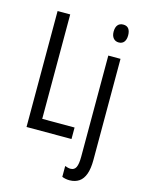

<svg xmlns="http://www.w3.org/2000/svg" viewBox="-141 -819 858 1142"><g transform="rotate(15 287.5 -248.0)"><path d="M73.7 0V-713.9H151.4V-70.8H350.6V0ZM402.8 240.2Q389.2 240.2 377.4 237.8Q365.7 235.4 356 231.4V164.6Q364.3 168 373.3 170.2Q382.3 172.4 390.1 172.4Q414.1 172.4 423.8 151.9Q433.6 131.3 433.6 86.9V-536.1H508.8V86.9Q508.8 139.6 496.6 173.6Q484.4 207.5 460.7 223.6Q437 239.7 402.8 240.2ZM427.2 -682.1Q427.2 -709 439 -723.1Q450.7 -737.3 472.7 -737.3Q495.1 -737.3 505.9 -722.7Q516.6 -708 516.6 -682.1Q516.6 -656.7 505.4 -642.1Q494.1 -627.4 472.7 -627.4Q451.7 -627.4 439.5 -642.1Q427.2 -656.7 427.2 -682.1Z"/></g></svg>

Font: Open Sans Condensed
Style: Regular
Weight: 400
Width: 3
Designer: Monotype Design Team
Foundry: Monotype Imaging Inc.
Version: Version 3.000